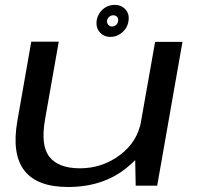

<svg xmlns="http://www.w3.org/2000/svg" viewBox="-20 -760 808 786"><path d="M535.5 0H623.5L727 -588.5H615L533 -126ZM220.5 -589.5H108L51 -264.5Q27.5 -130.5 79.2 -62.5Q131 5.5 258.5 5.5Q400.5 5.5 496.5 -71.5Q592.5 -148.5 606.5 -227.5L558.5 -267Q543.5 -179.5 470.8 -125.2Q398 -71 307.5 -71Q219.5 -71 182.5 -117.8Q145.5 -164.5 164.5 -271.5ZM432.5 -609Q451 -609 467 -618Q483 -627 493.5 -641.8Q504 -656.5 506 -675Q510.5 -702.5 493.8 -721.2Q477 -740 449 -740Q430.5 -740 414.8 -731.5Q399 -723 388.8 -708.2Q378.5 -693.5 375.5 -675Q372 -647 388.5 -628Q405 -609 432.5 -609ZM438.5 -651.5Q429.5 -651.5 423.5 -658.2Q417.5 -665 418 -675Q420 -685 427.2 -691.2Q434.5 -697.5 443.5 -697.5Q453 -697.5 459 -691.2Q465 -685 463.5 -675Q463 -665 455.5 -658.2Q448 -651.5 438.5 -651.5Z"/></svg>

Font: Anybody Expanded
Style: Italic
Weight: 400
Width: 7
Italic angle: -10°
Version: Version 1.113;gftools[0.9.25]